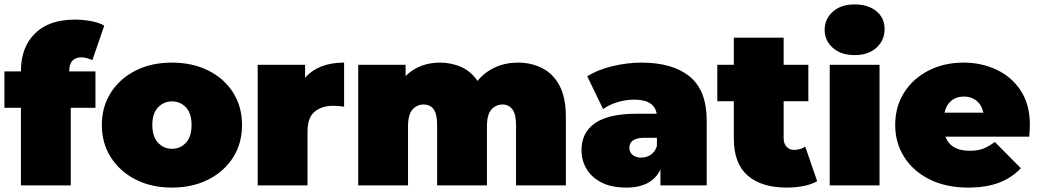

<svg xmlns="http://www.w3.org/2000/svg" viewBox="-20 -841 4713 871"><path d="M75 0V-352H0V-517H75V-520Q75 -626 138.5 -689Q202 -752 319 -752Q355 -752 391.5 -745.5Q428 -739 453 -725L399 -568Q388 -573 375 -577Q362 -581 348 -581Q324 -581 309 -566Q294 -551 294 -518V-517H413V-352H301V0Z M760 10Q667 10 595.5 -26.5Q524 -63 483 -127Q442 -191 442 -274Q442 -357 483 -421Q524 -485 595.5 -521Q667 -557 760 -557Q853 -557 925 -521Q997 -485 1037.5 -421Q1078 -357 1078 -274Q1078 -191 1037.5 -127Q997 -63 925 -26.5Q853 10 760 10ZM760 -166Q798 -166 823.5 -193.5Q849 -221 849 -274Q849 -327 823.5 -354Q798 -381 760 -381Q723 -381 697 -354Q671 -327 671 -274Q671 -221 697 -193.5Q723 -166 760 -166Z M1149 0V-547H1364V-488Q1424 -557 1541 -557V-357Q1514 -361 1491 -361Q1440 -361 1407.5 -334.5Q1375 -308 1375 -243V0Z M1605 0V-547H1820V-496Q1851 -527 1890.5 -542Q1930 -557 1975 -557Q2028 -557 2072.5 -537Q2117 -517 2146 -474Q2179 -514 2226 -535.5Q2273 -557 2329 -557Q2391 -557 2440.5 -531.5Q2490 -506 2518.5 -452Q2547 -398 2547 -312V0H2321V-273Q2321 -324 2304 -345.5Q2287 -367 2260 -367Q2230 -367 2209.5 -344.5Q2189 -322 2189 -267V0H1963V-273Q1963 -324 1947 -345.5Q1931 -367 1902 -367Q1872 -367 1851.5 -344.5Q1831 -322 1831 -267V0Z M2976 0V-72Q2937 10 2821 10Q2754 10 2709 -13Q2664 -36 2641 -74.5Q2618 -113 2618 -160Q2618 -240 2679.5 -282.5Q2741 -325 2868 -325H2959Q2954 -356 2929 -372.5Q2904 -389 2856 -389Q2819 -389 2781 -377.5Q2743 -366 2716 -346L2644 -495Q2692 -525 2759 -541Q2826 -557 2890 -557Q3031 -557 3108.5 -494Q3186 -431 3186 -294V0ZM2960 -178V-216H2904Q2835 -216 2835 -170Q2835 -151 2849.5 -138.5Q2864 -126 2889 -126Q2912 -126 2931.5 -138.5Q2951 -151 2960 -178Z M3548 10Q3435 10 3372 -44.5Q3309 -99 3309 -212V-382H3234V-547H3309V-670H3535V-547H3647V-382H3535V-214Q3535 -189 3548.5 -175Q3562 -161 3582 -161Q3611 -161 3633 -176L3687 -19Q3661 -4 3624.5 3Q3588 10 3548 10Z M3744 0V-547H3970V0ZM3857 -591Q3795 -591 3758 -624Q3721 -657 3721 -706Q3721 -755 3758 -788Q3795 -821 3857 -821Q3919 -821 3956 -790Q3993 -759 3993 -710Q3993 -658 3956 -624.5Q3919 -591 3857 -591Z M4372 10Q4272 10 4197.5 -27Q4123 -64 4082 -128.5Q4041 -193 4041 -274Q4041 -357 4081.5 -421Q4122 -485 4192.5 -521Q4263 -557 4351 -557Q4432 -557 4500.5 -525Q4569 -493 4610.5 -430Q4652 -367 4652 -274Q4652 -262 4651 -247.5Q4650 -233 4649 -221H4269Q4293 -157 4379 -157Q4417 -157 4441.5 -167Q4466 -177 4493 -197L4611 -78Q4571 -35 4512.5 -12.5Q4454 10 4372 10ZM4265 -330H4441Q4434 -364 4410.5 -383.5Q4387 -403 4353 -403Q4318 -403 4295 -383.5Q4272 -364 4265 -330Z"/></svg>

Font: Montserrat Black
Style: Regular
Weight: 900
Designer: Julieta Ulanovsky
Foundry: Julieta Ulanovsky
Version: Version 9.000; ttfautohint (v1.8.4.7-5d5b)